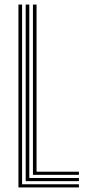

<svg xmlns="http://www.w3.org/2000/svg" viewBox="-20 -820 371 840"><path d="M60.7 0V-800H76.6V-13.8H325.3V0ZM92.4 -27.5V-800H108.2V-41.3H325.3V-27.5ZM124.1 -55.1V-800H139.9V-68.8H325.3V-55.1Z"/></svg>

Font: Big Shoulders Inline Text Thin
Style: Regular
Weight: 100
Designer: Patric King
Foundry: XO Type Co
Version: Version 2.002